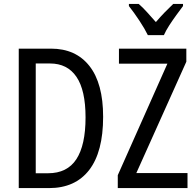

<svg xmlns="http://www.w3.org/2000/svg" viewBox="-20 -963 1004 983"><path d="M508 -365Q508 -185 436.5 -92.5Q365 0 231 0H76V-714H241Q368 -714 438 -625Q508 -536 508 -365ZM418 -362Q418 -501 371.5 -569.5Q325 -638 236 -638H163V-76H226Q324 -76 371 -148Q418 -220 418 -362ZM940 0H583V-66L837 -637H589V-714H934V-647L678 -77H940ZM917 -943V-932Q902 -912 883 -886Q864 -860 846.5 -833Q829 -806 819 -783H737Q721 -816 693.5 -857.5Q666 -899 640 -932V-943H690Q710 -926 732.5 -901Q755 -876 778 -850Q803 -879 822.5 -899Q842 -919 867 -943Z"/></svg>

Font: Avrile Sans Condensed
Style: Regular
Weight: 400
Width: 3
Designer: Monotype Design Team
Foundry: Monotype Imaging Inc.
Version: Version 2.001;September 10, 2019;FontCreator 11.5.0.2425 64-